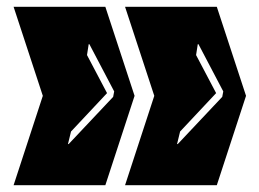

<svg xmlns="http://www.w3.org/2000/svg" viewBox="-20 -545 762 565"><path d="M618 0H348L434 -263L348 -525H618L704 -263ZM290 0H20L106 -263L20 -525H290L376 -263ZM316 -276 243 -415H241L236 -383L295 -271L189 -158L180 -121H182L313 -260ZM637 -276 564 -415H562L557 -383L616 -271L510 -158L501 -121H503L634 -260Z"/></svg>

Font: J.M. Nexus Grotesque
Style: Regular
Weight: 900
Designer: deFharo
Foundry: deFharo
Version: Version 3.003